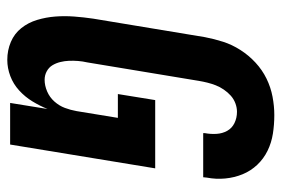

<svg xmlns="http://www.w3.org/2000/svg" viewBox="-146 -638 791 540"><g transform="rotate(90 250.0 -367.5)"><path d="M148 8Q121 8 97.5 -2Q74 -12 58.5 -31.5Q43 -51 35.5 -76Q28 -101 26 -127Q24 -153 26 -180Q28 -207 32 -234L84 -548Q89 -574 97 -599Q105 -624 120 -647.5Q135 -671 155.5 -690Q176 -709 200.5 -721Q225 -733 251.5 -738Q278 -743 303 -743Q330 -743 355.5 -739Q381 -735 403.5 -724Q426 -713 443 -695Q460 -677 469.5 -654Q479 -631 481.5 -605Q484 -579 479 -553L478 -543H354V-548Q357 -564 356 -580.5Q355 -597 347.5 -610.5Q340 -624 325.5 -631Q311 -638 294 -638Q282 -638 270 -633.5Q258 -629 248.5 -620.5Q239 -612 231.5 -601Q224 -590 219.5 -578.5Q215 -567 212 -555Q209 -543 207 -531L155 -217Q152 -204 151 -191Q150 -178 150.5 -165.5Q151 -153 154 -141Q157 -129 163 -119Q169 -109 180 -103Q191 -97 204 -97Q220 -97 236.5 -104Q253 -111 265 -124.5Q277 -138 283 -154Q289 -170 292 -187L311 -303H244L261 -408H453L386 0H269L286 -105Q277 -83 264.5 -62.5Q252 -42 234 -25.5Q216 -9 193.5 -0.5Q171 8 148 8Z"/></g></svg>

Font: Iosevka Extrabold
Style: Italic
Weight: 800
Italic angle: -9°
Monospace: yes
Designer: Belleve Invis
Foundry: Belleve Invis
Version: Version 32.5.0; ttfautohint (v1.8.4)